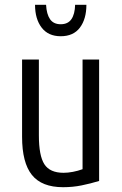

<svg xmlns="http://www.w3.org/2000/svg" viewBox="-20 -770 510 800"><path d="M243 10Q154 10 113 -41Q72 -92 72 -200V-522H142V-206Q142 -121 165 -85.5Q188 -50 245 -50Q263 -50 284 -54Q305 -58 324 -65V-522H393V-16Q357 -5 320 2.5Q283 10 243 10ZM233 -619Q181 -619 153.5 -655Q126 -691 126 -750H172Q174 -711 188.5 -690Q203 -669 233 -669Q263 -669 277.5 -690Q292 -711 293 -750H340Q340 -691 313 -655Q286 -619 233 -619Z"/></svg>

Font: Ubuntu Sans Condensed
Style: Regular
Weight: 400
Width: 3
Designer: Dalton Maag Ltd
Foundry: Dalton Maag Ltd
Version: Version 1.006; ttfautohint (v1.8.4.7-5d5b)